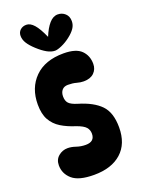

<svg xmlns="http://www.w3.org/2000/svg" viewBox="-155 -896 716 970"><g transform="rotate(-20 202.5 -411.0)"><path d="M241 -626Q308 -626 336.5 -597.5Q365 -569 365 -525Q365 -496 345.5 -477Q326 -458 290 -458Q272 -458 253 -463.5Q234 -469 208 -469Q187 -469 176 -456Q165 -443 165 -422Q165 -398 177 -385Q189 -372 222 -362Q300 -339 339 -299Q378 -259 378 -179Q378 -91 325 -43.5Q272 4 178 4Q96 4 61 -26.5Q26 -57 26 -102Q26 -133 47.5 -151Q69 -169 97 -169Q117 -169 140.5 -161Q164 -153 190 -153Q238 -153 238 -196Q238 -216 225.5 -230.5Q213 -245 177 -258Q132 -272 99.5 -292Q67 -312 49 -344Q31 -376 31 -427Q31 -516 86 -571Q141 -626 241 -626ZM207 -653Q187 -653 164.5 -665.5Q142 -678 116 -702Q93 -723 80.5 -742.5Q68 -762 68 -783Q68 -802 81 -814Q94 -826 114 -826Q135 -826 155 -803.5Q175 -781 197 -731Q214 -773 235 -797Q256 -821 281 -821Q304 -821 320.5 -806Q337 -791 337 -765Q337 -744 325 -726.5Q313 -709 291 -692Q268 -674 244 -663.5Q220 -653 207 -653Z"/></g></svg>

Font: DynaPuff Condensed Medium
Style: Regular
Weight: 500
Width: 3
Designer: Toshi Omagari, Jennifer Daniel
Foundry: Google Fonts
Version: Version 2.000; ttfautohint (v1.8.4.7-5d5b)